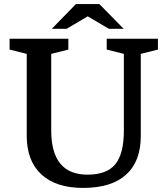

<svg xmlns="http://www.w3.org/2000/svg" viewBox="-20 -910 820 941"><path d="M587 -269V-646L503 -667V-720H754V-667L670 -646V-243Q670 -119 598 -54Q526 11 387 11Q254 11 182.5 -55.5Q111 -122 111 -244V-646L27 -667V-720H315V-667L231 -646V-271Q231 -54 409 -54Q503 -54 545 -105Q587 -156 587 -269ZM586 -769 467 -890H352L234 -769H307L410 -830L513 -769Z"/></svg>

Font: Domine SemiBold
Style: Regular
Weight: 600
Designer: Pablo Impallari, Rodrigo Fuenzalida, Brenda Gallo
Foundry: Pablo Impallari, Rodrigo Fuenzalida, Brenda Gallo
Version: Version 2.000